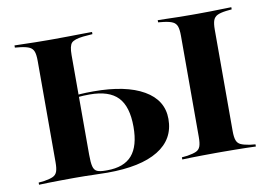

<svg xmlns="http://www.w3.org/2000/svg" viewBox="-65 -673 1091 775"><g transform="rotate(-10 480.0 -285.5)"><path d="M175.8 -2.4Q147.6 -2.4 121.4 -2Q95.2 -1.6 73.4 -1.2Q51.6 -0.8 36.3 0V-8.9L59.7 -11.3Q83.9 -15.3 96 -21Q108.1 -26.6 112.9 -39.5Q117.7 -52.4 117.7 -78.2V-201.6H256.5V-83.9Q256.5 -52.4 260.5 -36.3Q264.5 -20.2 276.2 -14.9Q287.9 -9.7 310.5 -9.7H317.7Q386.3 -9.7 419.4 -47.6Q452.4 -85.5 452.4 -164.5Q452.4 -247.6 416.1 -285.5Q379.8 -323.4 300.8 -323.4Q274.2 -323.4 255.2 -321.4Q236.3 -319.4 212.9 -315.3V-324.2Q241.9 -329.8 263.7 -331.5Q285.5 -333.1 317.7 -333.1Q450 -333.1 523.4 -290.7Q596.8 -248.4 596.8 -171Q596.8 -87.9 525 -44Q453.2 0 316.9 0Q290.3 0 258.5 -1.2Q226.6 -2.4 187.9 -2.4ZM117.7 -201.6V-492.7Q117.7 -518.5 112.9 -531.5Q108.1 -544.4 96 -550.4Q83.9 -556.5 59.7 -559.7L36.3 -562.1V-571Q51.6 -571 73.4 -570.2Q95.2 -569.4 121.4 -569Q147.6 -568.5 175.8 -568.5H187.1H197.6Q229.8 -568.5 258.9 -569Q287.9 -569.4 312.5 -569.8Q337.1 -570.2 354 -570.2V-561.3L315.3 -558.1Q279 -554 267.7 -542.3Q256.5 -530.6 256.5 -492.7V-201.6ZM762.9 -2.4Q734.7 -2.4 708.5 -2Q682.3 -1.6 660.5 -1.2Q638.7 -0.8 623.4 0V-8.9L646.8 -11.3Q671 -15.3 683.1 -21Q695.2 -26.6 700 -39.5Q704.8 -52.4 704.8 -78.2V-492.7Q704.8 -518.5 700 -531.5Q695.2 -544.4 683.1 -550.4Q671 -556.5 646.8 -559.7L623.4 -562.1V-571Q638.7 -571 660.5 -570.2Q682.3 -569.4 708.5 -569Q734.7 -568.5 762.9 -568.5H775H785.5Q814.5 -568.5 840.3 -569Q866.1 -569.4 887.9 -570.2Q909.7 -571 925 -571V-562.1L901.6 -559.7Q877.4 -556.5 865.3 -550.4Q853.2 -544.4 848.4 -531.5Q843.5 -518.5 843.5 -492.7V-78.2Q843.5 -52.4 848.4 -39.5Q853.2 -26.6 865.3 -21Q877.4 -15.3 901.6 -11.3L925 -8.9V0Q909.7 -0.8 887.9 -1.2Q866.1 -1.6 840.3 -2Q814.5 -2.4 785.5 -2.4H775Z"/></g></svg>

Font: Playfair 144pt SemiExpanded ExtraBold
Style: Regular
Weight: 800
Width: 6
Designer: Claus Eggers Sørensen
Foundry: Claus Eggers Sørensen
Version: Version 2.203